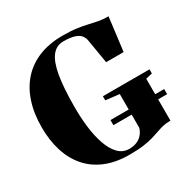

<svg xmlns="http://www.w3.org/2000/svg" viewBox="-170 -909 1057 1074"><g transform="rotate(-30 358.0 -372.0)"><path d="M366 11Q277 11 211 -16.5Q145 -44 101.5 -94.5Q58 -145 36.5 -214.2Q15 -283.5 15 -367Q15 -457 38.8 -528.5Q62.5 -600 108.2 -650.2Q154 -700.5 220.2 -727Q286.5 -753.5 371.5 -753.5Q425.5 -753.5 462.8 -748.2Q500 -743 529 -736Q558 -729 586 -723.8Q614 -718.5 649.5 -718.5L622.5 -503H509.5L483.5 -658Q481 -674.5 470.5 -689.5Q460 -704.5 434 -714Q408 -723.5 359.5 -723.5Q315 -723.5 286.8 -688Q258.5 -652.5 245 -576.8Q231.5 -501 231 -379Q230.5 -309 238.2 -244.2Q246 -179.5 263.8 -128.5Q281.5 -77.5 310.2 -47.8Q339 -18 380.5 -18Q407 -18 428 -26.5Q449 -35 464 -51.5Q479 -68 486.5 -92V-310.5L398.5 -320.5V-347H699.5V-320.5L657.5 -310.5V-40Q628.5 -40 607.2 -34.8Q586 -29.5 565.5 -22Q545 -14.5 519.2 -7Q493.5 0.5 457 5.8Q420.5 11 366 11ZM368.5 -177.5V-210.5H715.5V-177.5Z"/></g></svg>

Font: Merriweather 144pt Black
Style: Regular
Weight: 900
Version: Version 2.100